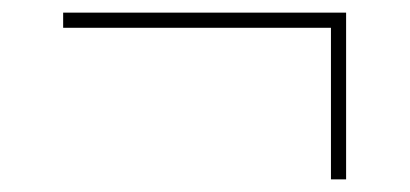

<svg xmlns="http://www.w3.org/2000/svg" viewBox="-20 -508 649 304"><path d="M504 -224V-467H528V-224ZM80 -464V-488H528V-464Z"/></svg>

Font: Exo Thin Thin
Style: Regular
Weight: 250
Version: Version 2.000